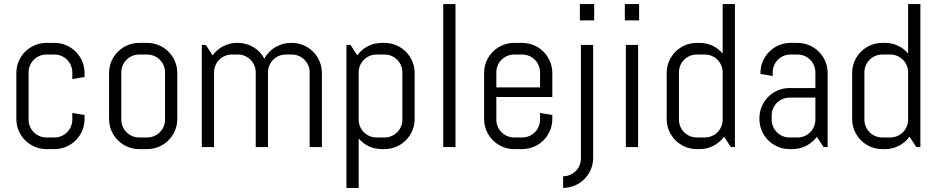

<svg xmlns="http://www.w3.org/2000/svg" viewBox="-20 -720 4586 940"><path d="M394 -137V-157L334 -167V-134C334 -86 295 -47 247 -47H207C159 -47 120 -86 120 -134V-366C120 -414 159 -453 207 -453H247C295 -453 334 -414 334 -366V-333L394 -343V-363C394 -444 328 -510 247 -510H207C126 -510 60 -444 60 -363V-137C60 -56 126 10 207 10H247C328 10 394 -56 394 -137Z M848 -137V-363C848 -444 782 -510 701 -510H661C580 -510 514 -444 514 -363V-137C514 -56 580 10 661 10H701C782 10 848 -56 848 -137ZM788 -134C788 -86 749 -47 701 -47H661C613 -47 574 -86 574 -134V-366C574 -414 613 -453 661 -453H701C749 -453 788 -414 788 -366Z M1556 0V-363C1556 -444 1490 -510 1409 -510H1404C1348 -510 1299 -479 1274 -433C1250 -479 1201 -510 1145 -510H1140C1091 -510 1048 -486 1021 -449L988 -500H968V0H1028V-366C1028 -414 1067 -453 1115 -453H1145C1193 -453 1232 -414 1232 -366V0H1292V-366C1292 -414 1331 -453 1379 -453H1409C1457 -453 1496 -414 1496 -366V0Z M2010 -137V-363C2010 -444 1944 -510 1863 -510H1848C1799 -510 1756 -486 1729 -449L1696 -500H1676V200H1736V-42C1763 -10 1803 10 1848 10H1863C1944 10 2010 -56 2010 -137ZM1950 -134C1950 -86 1911 -47 1863 -47H1823C1775 -47 1736 -86 1736 -134V-366C1736 -414 1775 -453 1823 -453H1863C1911 -453 1950 -414 1950 -366Z M2210 0V-700H2150V0Z M2684 -137V-157L2624 -167V-134C2624 -86 2585 -47 2537 -47H2497C2449 -47 2410 -86 2410 -134V-245H2684V-363C2684 -444 2618 -510 2537 -510H2497C2416 -510 2350 -444 2350 -363V-137C2350 -56 2416 10 2497 10H2537C2618 10 2684 -56 2684 -137ZM2624 -292H2410V-366C2410 -414 2449 -453 2497 -453H2537C2585 -453 2624 -414 2624 -366Z M2889 -620V-700H2819V-620ZM2884 53V-500H2824V56C2824 104 2785 143 2737 143V200C2818 200 2884 134 2884 53Z M3109 -620V-700H3039V-620ZM3104 0V-500H3044V0Z M3578 0V-700H3518V-458C3491 -490 3451 -510 3406 -510H3391C3310 -510 3244 -444 3244 -363V-137C3244 -56 3310 10 3391 10H3406C3455 10 3498 -14 3525 -51L3558 0ZM3518 -134C3518 -86 3479 -47 3431 -47H3391C3343 -47 3304 -86 3304 -134V-366C3304 -414 3343 -453 3391 -453H3431C3479 -453 3518 -414 3518 -366Z M4032 0V-363C4032 -444 3966 -510 3885 -510H3850C3769 -510 3703 -444 3703 -363V-358L3763 -348V-366C3763 -414 3802 -453 3850 -453H3885C3933 -453 3972 -414 3972 -366V-289H3845C3764 -289 3698 -223 3698 -142V-137C3698 -56 3764 10 3845 10H3860C3909 10 3952 -14 3979 -50L4012 0ZM3972 -134C3972 -86 3933 -47 3885 -47H3845C3797 -47 3758 -86 3758 -134V-155C3758 -203 3797 -242 3845 -242H3972Z M4486 0V-700H4426V-458C4399 -490 4359 -510 4314 -510H4299C4218 -510 4152 -444 4152 -363V-137C4152 -56 4218 10 4299 10H4314C4363 10 4406 -14 4433 -51L4466 0ZM4426 -134C4426 -86 4387 -47 4339 -47H4299C4251 -47 4212 -86 4212 -134V-366C4212 -414 4251 -453 4299 -453H4339C4387 -453 4426 -414 4426 -366Z"/></svg>

Font: Abel
Style: Regular
Weight: 400
Designer: Matthew Desmond
Foundry: Matthew Desmond
Version: Version 1.002